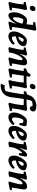

<svg xmlns="http://www.w3.org/2000/svg" viewBox="2164 -2974 1045 5413"><g transform="rotate(90 2686.5 -267.5)"><path d="M228 -510 267 -482Q218 -289 196 -84L274 -77L270 -24L68 18L34 0Q92 -217 105 -411L36 -415L37 -467ZM226 -746Q292 -746 292 -680Q292 -645 267 -615.5Q242 -586 209 -586Q143 -586 143 -650Q143 -686 168 -716Q193 -746 226 -746Z M406 18Q366 18 346 -27Q326 -72 326 -147Q326 -222 359.5 -309Q393 -396 447.5 -453Q502 -510 558 -510Q579 -510 664 -495Q680 -608 684 -675L605 -684L602 -737L811 -770L845 -742Q781 -428 740 -85L826 -77L822 -24L621 18L586 0Q632 -122 651 -214Q602 -110 538.5 -46Q475 18 406 18ZM541 -404Q514 -404 490 -331Q466 -258 466 -172Q466 -111 493 -111Q528 -111 578.5 -193.5Q629 -276 646 -378Q580 -404 541 -404Z M1120 -503Q1281 -503 1281 -414Q1281 -334 1208 -275Q1135 -216 1007 -194Q1005 -179 1005 -151Q1005 -79 1059 -79Q1088 -79 1128 -104Q1168 -129 1199 -161L1245 -121Q1201 -61 1133 -21.5Q1065 18 1003.5 18Q942 18 904.5 -19.5Q867 -57 867 -135Q867 -213 908 -300Q949 -387 1009 -445Q1069 -503 1120 -503ZM1100 -413Q1076 -413 1052.5 -368.5Q1029 -324 1016 -258Q1079 -274 1116 -310.5Q1153 -347 1153 -385Q1153 -413 1100 -413Z M1740 -510Q1778 -510 1799.5 -486.5Q1821 -463 1821 -421.5Q1821 -380 1797.5 -260.5Q1774 -141 1769 -84L1839 -77L1835 -24L1634 18L1598 0Q1676 -264 1676 -337Q1676 -381 1654 -381Q1605 -381 1545 -270Q1485 -159 1466 -47Q1465 -41 1459 0L1343 18L1309 0Q1376 -251 1387 -411L1319 -415V-467L1510 -510L1549 -482Q1512 -371 1493 -286Q1598 -510 1740 -510Z M2290 -493Q2364 -493 2396 -499L2376 -414H2114Q2086 -247 2067 -83L2166 -77L2162 -24L1942 18L1908 0Q1958 -202 1982 -414H1905L1912 -479Q2004 -512 2015 -519Q2032 -530 2069 -591L2081 -611L2146 -591L2128 -493Z M2431 -510 2470 -482Q2421 -289 2399 -84L2477 -77L2473 -24L2271 18L2237 0Q2295 -217 2308 -411L2239 -415L2240 -467ZM2429 -746Q2495 -746 2495 -680Q2495 -645 2470 -615.5Q2445 -586 2412 -586Q2346 -586 2346 -650Q2346 -686 2371 -716Q2396 -746 2429 -746Z M2852 -415H2770Q2740 -232 2722 -68Q2714 2 2689 57Q2664 112 2631 145Q2598 178 2556 199Q2483 235 2395 235Q2366 235 2340 232L2384 122Q2420 128 2441 128Q2509 128 2539 103Q2554 90 2573 -3Q2613 -204 2639 -415H2551L2558 -480Q2629 -505 2640 -512.5Q2651 -520 2661 -550Q2684 -650 2768 -710Q2852 -770 2966 -770Q3038 -770 3080 -750.5Q3122 -731 3122 -680Q3122 -645 3097 -615.5Q3072 -586 3039 -586Q2974 -586 2974 -650V-659Q2949 -664 2921 -664Q2893 -664 2862 -655.5Q2831 -647 2823 -635Q2808 -614 2784 -494H2892Q2939 -494 3067 -510L3106 -482Q3055 -282 3034 -83L3113 -77L3109 -24L2909 18L2875 0Q2933 -219 2946 -411Q2882 -415 2852 -415Z M3380 -503Q3447 -503 3515 -494L3540 -455L3505 -292L3450 -295V-389Q3406 -405 3374 -405Q3345 -405 3318 -321.5Q3291 -238 3291 -149Q3291 -83 3341 -83Q3388 -83 3464 -159L3511 -119Q3470 -58 3409 -20.5Q3348 17 3285.5 17.5Q3223 18 3187.5 -22.5Q3152 -63 3152 -138Q3152 -213 3188 -300Q3224 -387 3278 -445Q3332 -503 3380 -503Z M3783 -503Q3944 -503 3944 -414Q3944 -334 3871 -275Q3798 -216 3670 -194Q3668 -179 3668 -151Q3668 -79 3722 -79Q3751 -79 3791 -104Q3831 -129 3862 -161L3908 -121Q3864 -61 3796 -21.5Q3728 18 3666.5 18Q3605 18 3567.5 -19.5Q3530 -57 3530 -135Q3530 -213 3571 -300Q3612 -387 3672 -445Q3732 -503 3783 -503ZM3763 -413Q3739 -413 3715.5 -368.5Q3692 -324 3679 -258Q3742 -274 3779 -310.5Q3816 -347 3816 -385Q3816 -413 3763 -413Z M4348 -510Q4355 -510 4373 -505L4398 -466L4355 -277L4300 -280L4299 -373Q4259 -355 4211 -279Q4163 -203 4138 -116L4122 0L4006 18L3972 0Q4038 -249 4050 -411L3982 -415V-467L4173 -510L4212 -482Q4162 -363 4145 -282Q4188 -378 4247 -444Q4306 -510 4348 -510Z M4620 -503Q4781 -503 4781 -414Q4781 -334 4708 -275Q4635 -216 4507 -194Q4505 -179 4505 -151Q4505 -79 4559 -79Q4588 -79 4628 -104Q4668 -129 4699 -161L4745 -121Q4701 -61 4633 -21.5Q4565 18 4503.5 18Q4442 18 4404.5 -19.5Q4367 -57 4367 -135Q4367 -213 4408 -300Q4449 -387 4509 -445Q4569 -503 4620 -503ZM4600 -413Q4576 -413 4552.5 -368.5Q4529 -324 4516 -258Q4579 -274 4616 -310.5Q4653 -347 4653 -385Q4653 -413 4600 -413Z M5240 -510Q5278 -510 5299.5 -486.5Q5321 -463 5321 -421.5Q5321 -380 5297.5 -260.5Q5274 -141 5269 -84L5339 -77L5335 -24L5134 18L5098 0Q5176 -264 5176 -337Q5176 -381 5154 -381Q5105 -381 5045 -270Q4985 -159 4966 -47Q4965 -41 4959 0L4843 18L4809 0Q4876 -251 4887 -411L4819 -415V-467L5010 -510L5049 -482Q5012 -371 4993 -286Q5098 -510 5240 -510Z"/></g></svg>

Font: Andada
Style: Bold Italic
Weight: 700
Italic angle: -8.29999°
Designer: Carolina Giovagnoli
Foundry: Carolina Giovagnoli
Version: Version 1.003